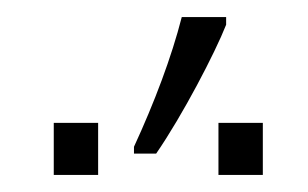

<svg xmlns="http://www.w3.org/2000/svg" viewBox="-20 -858 361 225"><path d="M137 -678H163C194 -723 232 -796 245 -829V-838H193C181 -791 161 -738 137 -686ZM43 -653H95V-714H43ZM236 -653H288V-714H236Z"/></svg>

Font: Kathrein 35 Thin
Style: Regular
Weight: 250
Designer: Lazydogs Typefoundry, based on Open Sans by Ascender Corporation
Foundry: Lazydogs Typefoundry
Version: Version 1.003;PS 001.003;hotconv 1.0.88;makeotf.lib2.5.64775